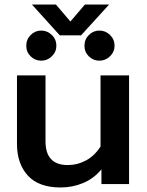

<svg xmlns="http://www.w3.org/2000/svg" viewBox="-20 -813 650 848"><path d="M121 -793H227L291 -718L355 -793H462L338 -657H244ZM96 -611Q96 -639 115.5 -658.5Q135 -678 162 -678Q189 -678 209 -658.5Q229 -639 229 -611Q229 -584 209 -564.5Q189 -545 162 -545Q135 -545 115.5 -564Q96 -583 96 -611ZM353 -611Q353 -639 372.5 -658.5Q392 -678 419 -678Q446 -678 466 -658.5Q486 -639 486 -611Q486 -584 466 -564.5Q446 -545 419 -545Q392 -545 372.5 -564Q353 -583 353 -611ZM55 -177V-480H181V-189Q181 -84 279 -84Q322 -84 360 -104.5Q398 -125 424 -166V-480H550V0H428V-65Q394 -24 347 -4.5Q300 15 248 15Q151 15 103 -37.5Q55 -90 55 -177Z"/></svg>

Font: Prompt Medium
Style: Regular
Weight: 500
Designer: Katatrad Team
Foundry: CadsonDemak
Version: Version 1.000